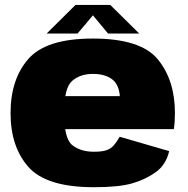

<svg xmlns="http://www.w3.org/2000/svg" viewBox="-20 -756 764 782"><path d="M362.5 6.5V-138Q308.5 -138 274.8 -164.5Q241 -191 241 -295.5Q241 -398 273.8 -426.5Q306.5 -455 358.5 -455Q410.5 -455 439.8 -430.5Q469 -406 469 -346L475.5 -364.5H222V-230H688Q692.5 -258.5 692.5 -295.5Q692.5 -429 623 -514Q553.5 -599 358 -599Q168 -599 95.5 -516Q23 -433 23 -295.5Q23 -158 96 -75.8Q169 6.5 362.5 6.5ZM362.5 -138V6.5Q463.5 6.5 517.8 -9Q572 -24.5 614 -54.5Q656 -84.5 669 -140.5L467.5 -199Q455 -177 443 -163.5Q431 -150 413 -144Q395 -138 362.5 -138ZM170 -619.5H296L358.5 -693.5L420 -619.5H547L429 -736H287.5Z"/></svg>

Font: Anybody UltraCondensed Thin Black
Style: Regular
Weight: 900
Version: Version 1.111